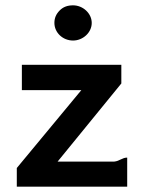

<svg xmlns="http://www.w3.org/2000/svg" viewBox="-20 -700 540 720"><path d="M62 -362H285L43 -70V0H457V-109C438 -109 429 -96 408 -94H196L435 -387V-457H62ZM204 -661C190 -647 184 -632 184 -614C184 -578 215 -548 254 -548C291 -548 324 -578 324 -614C324 -650 291 -680 254 -680C233 -680 217 -674 204 -661Z"/></svg>

Font: Inconsolata
Style: Bold
Weight: 700
Monospace: yes
Designer: Raph Levien, Kirill Tkachev(cyreal.org)
Foundry: Raph Levien, Kirill Tkachev(cyreal.org)
Version: Version 1.014